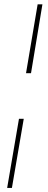

<svg xmlns="http://www.w3.org/2000/svg" viewBox="-20 -748 227 904"><path d="M69.3 -188.5H91.8L36.1 136.7H13.7ZM179.7 -727.5 126 -403.3H102.5L157.2 -727.5Z"/></svg>

Font: Inter Thin
Style: Italic
Weight: 250
Italic angle: -9.3988°
Designer: Rasmus Andersson
Foundry: rsms
Version: Version 4.001;git-66647c0bb